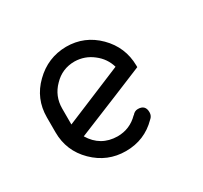

<svg xmlns="http://www.w3.org/2000/svg" viewBox="-111 -654 848 804"><g transform="rotate(-30 312.5 -252.0)"><path d="M71 -216C71 -156 92.3 -105 135 -63C177.7 -21 228.7 0 288 0C348 0 398.7 -21 440 -63C449.3 -70.3 454 -80 454 -92C454 -116 442 -128 418 -128C407.3 -128 398.3 -123.3 391 -114H390C362 -85.3 328 -71 288 -71C234 -71.7 193 -95.3 165 -142C315.7 -203.3 428.7 -249.7 504 -281V-288V-289C503.3 -348.3 482 -399 440 -441C398 -483 347.3 -504 288 -504C228.7 -503.3 177.7 -482 135 -440C92.3 -398.7 71 -348 71 -288V-251V-229ZM426 -328C300.7 -276 207 -237 145 -211V-213V-216V-288C145 -328 159 -362 187 -390C214.3 -418.7 248 -433 288 -433C320.7 -432.3 349.7 -422 375 -402C400.3 -382.7 417.3 -358 426 -328Z"/></g></svg>

Font: Semi-Coder
Style: Regular
Weight: 400
Version: 0.1000